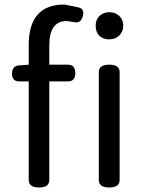

<svg xmlns="http://www.w3.org/2000/svg" viewBox="-20 -829 640 849"><path d="M198 -33Q198 0 152.5 0Q107 0 107 -33V-469H66Q33 -469 33 -503.5Q33 -538 66 -540L107 -543V-630Q107 -809 265 -809L324 -797Q356 -791 346 -756.5Q336 -722 303 -732L275 -736Q198 -736 198 -629V-543H280Q313 -543 313 -506Q313 -469 280 -469H198ZM417 -33V-510Q417 -543 463 -543Q509 -543 509 -510V-33Q509 0 463 0Q417 0 417 -33ZM419 -671Q403 -688 403 -715Q403 -742 420 -758.5Q437 -775 463.5 -775Q490 -775 507.5 -758.5Q525 -742 525 -715.5Q525 -689 507.5 -672Q490 -655 463 -655Q436 -655 419 -671Z"/></svg>

Font: Raw Maruko Gothic CJK TC
Style: Regular
Weight: 400
Version: Version 1.001